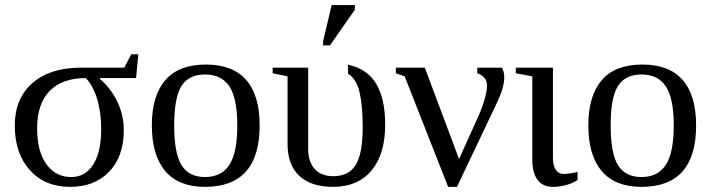

<svg xmlns="http://www.w3.org/2000/svg" viewBox="-20 -725 2795 755"><path d="M496.1 -511.7H523.9L515.1 -418H373V-414.6Q418.5 -375 442.6 -322.5Q466.8 -270 466.8 -213.9Q466.8 -109.9 409.4 -50Q352.1 9.8 255.4 9.8Q156.2 9.8 97.2 -56.2Q38.1 -122.1 38.1 -231Q38.1 -337.9 107.7 -398.4Q177.2 -459 298.3 -459H468.8ZM260.3 -28.8Q315.4 -28.8 346.7 -78.1Q377.9 -127.4 377.9 -216.8Q377.9 -283.7 361.8 -336.2Q345.7 -388.7 317.4 -418Q224.6 -418 175.3 -367.4Q126 -316.9 126 -220.2Q126 -129.9 162.4 -79.3Q198.7 -28.8 260.3 -28.8Z M1001 -231.9Q1001 9.8 786.1 9.8Q682.6 9.8 629.9 -52.2Q577.1 -114.3 577.1 -231.9Q577.1 -348.1 629.9 -409.7Q682.6 -471.2 790 -471.2Q894.5 -471.2 947.8 -410.9Q1001 -350.6 1001 -231.9ZM913.1 -231.9Q913.1 -337.4 882.3 -384.8Q851.6 -432.1 786.1 -432.1Q722.2 -432.1 693.6 -386.7Q665 -341.3 665 -231.9Q665 -121.1 694.1 -75Q723.1 -28.8 786.1 -28.8Q850.6 -28.8 881.8 -76.7Q913.1 -124.5 913.1 -231.9Z M1290 9.8Q1203.1 9.8 1157 -33.4Q1110.8 -76.7 1110.8 -158.7V-424.8L1052.2 -437V-459H1191.9V-137.7Q1191.9 -88.9 1217.5 -60.5Q1243.2 -32.2 1290.5 -32.2Q1351.1 -32.2 1378.7 -76.4Q1406.2 -120.6 1406.2 -225.1Q1406.2 -310.1 1393.8 -362.8Q1381.3 -415.5 1348.6 -435.1L1348.1 -470.7Q1423.8 -454.6 1459.2 -395.8Q1494.6 -336.9 1494.6 -234.4Q1494.6 -118.2 1440.7 -54.2Q1386.7 9.8 1290 9.8ZM1250.5 -546.4V-562.5L1284.2 -705.1H1375.5V-687L1277.3 -546.4Z M1895 -387.7Q1895 -409.2 1883.1 -420.9Q1871.1 -432.6 1856.9 -437V-459H1953.6Q1962.9 -442.9 1962.9 -420.4Q1962.9 -381.3 1934.1 -320.8L1776.9 9.8H1742.2L1571.3 -424.8L1536.6 -437V-459H1650.4L1785.2 -99.6L1861.3 -268.6Q1877.9 -305.7 1886.5 -337.4Q1895 -369.1 1895 -387.7Z M2154.3 -104.5Q2154.3 -72.8 2165.8 -56.9Q2177.2 -41 2195.8 -41Q2218.3 -41 2251 -48.8V-17.1Q2233.9 -4.9 2207 2.4Q2180.2 9.8 2155.3 9.8Q2113.8 9.8 2093.5 -18.1Q2073.2 -45.9 2073.2 -96.2V-424.8L2008.3 -437V-459H2154.3Z M2717.3 -231.9Q2717.3 9.8 2502.4 9.8Q2398.9 9.8 2346.2 -52.2Q2293.5 -114.3 2293.5 -231.9Q2293.5 -348.1 2346.2 -409.7Q2398.9 -471.2 2506.3 -471.2Q2610.8 -471.2 2664.1 -410.9Q2717.3 -350.6 2717.3 -231.9ZM2629.4 -231.9Q2629.4 -337.4 2598.6 -384.8Q2567.9 -432.1 2502.4 -432.1Q2438.5 -432.1 2409.9 -386.7Q2381.3 -341.3 2381.3 -231.9Q2381.3 -121.1 2410.4 -75Q2439.5 -28.8 2502.4 -28.8Q2566.9 -28.8 2598.1 -76.7Q2629.4 -124.5 2629.4 -231.9Z"/></svg>

Font: Tinos
Style: Regular
Weight: 400
Designer: Steve Matteson
Foundry: Monotype Imaging Inc.
Version: Version 1.23